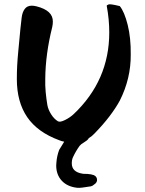

<svg xmlns="http://www.w3.org/2000/svg" viewBox="-20 -717 691 912"><path d="M347 175Q300 170 273.5 141.5Q247 113 247 69L248 54Q250 25 261 -5Q274 -27 285 -44Q273 -46 261 -51Q158 -89 109 -161Q60 -233 60 -341Q60 -373 61.5 -403.5Q63 -434 67 -475.5Q71 -517 77 -581L83 -634Q86 -659 97.5 -674.5Q109 -690 131 -690Q141 -690 153 -687Q233 -667 231 -613Q231 -602 228 -588Q196 -460 195 -343Q194 -311 197 -279.5Q200 -248 205 -218Q209 -196 223 -174Q237 -152 255 -141Q265 -135 289 -147Q313 -159 330 -175Q499 -335 499 -563Q499 -625 487 -689Q486 -692 496 -696Q504 -699 549 -688Q571 -661 586.5 -599Q602 -537 601 -458Q602 -344 549 -239Q530 -204 500 -164.5Q470 -125 428 -82Q416 -69 402 -61Q398 -54 392 -49.5Q386 -45 378 -40Q371 -36 366 -32Q361 -28 358 -24Q340 1 327 29Q321 41 321 59Q321 100 372 108Q376 109 388 109Q399 109 402 110Q411 110 426 115Q441 122 441 138Q441 147 433 155L425 161Q420 166 412 168Q388 172 371.5 174Q355 176 347 175Z"/></svg>

Font: Mansalva
Style: Regular
Weight: 400
Designer: Carolina Short
Foundry: Carolina Short
Version: Version 2.112; ttfautohint (v1.8.4.7-5d5b)